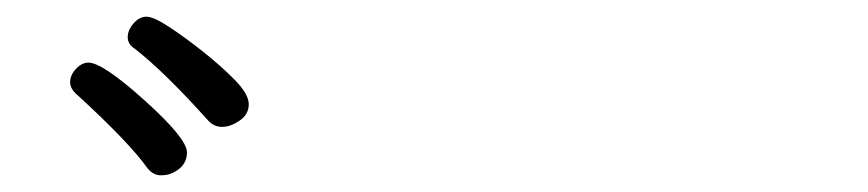

<svg xmlns="http://www.w3.org/2000/svg" viewBox="-20 -823 1040 230"><path d="M187 -616Q181 -613 172.5 -613Q164 -613 157 -621Q136 -651 74 -708Q64 -716 64 -724.5Q64 -733 71 -740.5Q78 -748 86 -748Q103 -748 153.5 -702.5Q204 -657 204 -640.5Q204 -624 187 -616ZM229 -679Q177 -737 141 -765Q133 -770 133 -778.5Q133 -787 140 -795Q147 -803 155.5 -803Q164 -803 183 -790.5Q202 -778 224 -760.5Q246 -743 262 -726.5Q278 -710 278 -698Q278 -686 267 -678.5Q256 -671 246 -671Q236 -671 229 -679Z"/></svg>

Font: ToneOZ-Pinyin-WenKai-Regular
Style: Regular
Weight: 400
Designer: Fontworks Inc.
Foundry: ToneOZ
Version: Version 0.240331